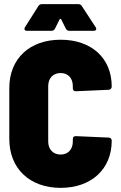

<svg xmlns="http://www.w3.org/2000/svg" viewBox="-20 -900 583 928"><path d="M111 -751H228C236 -751 242 -754 246 -762L268 -806C270 -810 274 -810 276 -806L298 -762C302 -754 308 -751 316 -751H432C444 -751 449 -758 442 -769L376 -870C372 -877 366 -880 358 -880H183C175 -880 169 -877 165 -870L101 -769C95 -759 99 -751 111 -751ZM273 8C421 8 520 -82 520 -220C520 -229 514 -235 505 -235L347 -242C337 -242 332 -238 332 -228V-216C332 -178 309 -153 273 -153C237 -153 213 -178 213 -216V-484C213 -522 237 -547 273 -547C309 -547 332 -522 332 -484V-473C332 -463 338 -459 347 -459L505 -466C514 -466 520 -473 520 -482C520 -620 421 -708 273 -708C124 -708 25 -617 25 -475V-228C25 -85 124 8 273 8Z"/></svg>

Font: Barlow Semi Condensed Black
Style: Regular
Weight: 900
Width: 4
Designer: Jeremy Tribby
Foundry: Tribby Type
Version: Version 1.408;PS 001.408;hotconv 1.0.88;makeotf.lib2.5.64775